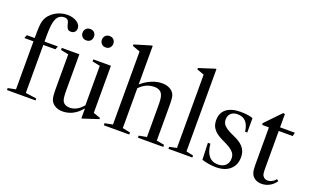

<svg xmlns="http://www.w3.org/2000/svg" viewBox="-90 -1282 2821 1744"><g transform="rotate(20 1321.0 -410.0)"><path d="M35 -530 23 -498H111V-34L36 -19V0H312V-19L206 -34V-498H323L335 -530H206V-585C206 -628.3 207.7 -662.8 211 -688.5C214.3 -714.2 219.7 -734.7 227 -750C235 -767.3 245.5 -779.8 258.5 -787.5C271.5 -795.2 285.7 -799 301 -799C317 -799 328.5 -794.8 335.5 -786.5C342.5 -778.2 347.7 -765 351 -747C353.7 -734.3 358.3 -722.7 365 -712C371.7 -701.3 383.3 -696 400 -696C414.7 -696 426.5 -700.5 435.5 -709.5C444.5 -718.5 449 -730.3 449 -745C449 -757 445.7 -768.3 439 -779C432.3 -789.7 423.2 -798.7 411.5 -806C399.8 -813.3 386.2 -819.2 370.5 -823.5C354.8 -827.8 338 -830 320 -830C298.7 -830 278 -827 258 -821C238 -815 219.3 -806.7 202 -796C184.7 -785.3 169.3 -772.5 156 -757.5C142.7 -742.5 132.7 -725.7 126 -707C119.3 -689.7 115.2 -667.8 113.5 -641.5C111.8 -615.2 111 -578 111 -530Z M678 -510 753 -495V-114C735 -91.3 715 -74 693 -62C671 -50 648.3 -44 625 -44C607.7 -44 593 -47.3 581 -54C569 -60.7 560.3 -69.7 555 -81C550.3 -91 547.2 -104.3 545.5 -121C543.8 -137.7 543 -161.7 543 -193V-530H373V-510L448 -495V-193C448 -169.7 448.2 -150.3 448.5 -135C448.8 -119.7 449.5 -106.8 450.5 -96.5C451.5 -86.2 453 -77.5 455 -70.5C457 -63.5 459.3 -57 462 -51C471.3 -31.7 485.8 -16.7 505.5 -6C525.2 4.7 548.7 10 576 10C610 10 642.3 2.2 673 -13.5C703.7 -29.2 731 -52 755 -82L759 -81V10H766L916 -39V-51L848 -75V-530H678ZM503 -725C503 -709.7 508 -696.7 518 -686C528 -675.3 541.3 -670 558 -670C575.3 -670 588.8 -675.3 598.5 -686C608.2 -696.7 613 -709.7 613 -725C613 -741 608.2 -754.2 598.5 -764.5C588.8 -774.8 575.3 -780 558 -780C541.3 -780 528 -774.8 518 -764.5C508 -754.2 503 -741 503 -725ZM690 -725C690 -709.7 695 -696.7 705 -686C715 -675.3 728.3 -670 745 -670C762.3 -670 775.8 -675.3 785.5 -686C795.2 -696.7 800 -709.7 800 -725C800 -741 795.2 -754.2 785.5 -764.5C775.8 -774.8 762.3 -780 745 -780C728.3 -780 715 -774.8 705 -764.5C695 -754.2 690 -741 690 -725Z M1218 -20 1143 -35V-420C1183 -463.3 1231 -485 1287 -485C1326.3 -485 1352.3 -469.7 1365 -439C1369.7 -427.7 1372.8 -413.5 1374.5 -396.5C1376.2 -379.5 1377 -356.7 1377 -328V-34L1302 -20V0H1547V-20L1472 -34V-338C1472 -362 1471.8 -381.8 1471.5 -397.5C1471.2 -413.2 1470.5 -426.3 1469.5 -437C1468.5 -447.7 1467.2 -456.2 1465.5 -462.5C1463.8 -468.8 1461.7 -474.7 1459 -480C1449.7 -498.7 1434.7 -513.3 1414 -524C1393.3 -534.7 1369.7 -540 1343 -540C1309 -540 1274.8 -532.8 1240.5 -518.5C1206.2 -504.2 1173.7 -483.7 1143 -457V-830H1133L974 -782V-768L1048 -741V-35L972 -20V0H1218Z M1828 -19 1759 -34V-830H1750L1597 -781V-768L1667 -742V-34L1597 -19V0H1828Z M2101 -540C2041 -540 1995 -527.3 1963 -502C1931 -476.7 1915 -440.7 1915 -394C1915 -364 1921.2 -339.5 1933.5 -320.5C1945.8 -301.5 1961.3 -285.5 1980 -272.5C1998.7 -259.5 2018.8 -248.2 2040.5 -238.5C2062.2 -228.8 2082.3 -218.5 2101 -207.5C2119.7 -196.5 2135.2 -183.7 2147.5 -169C2159.8 -154.3 2166 -135.3 2166 -112C2166 -84 2157 -61.7 2139 -45C2121 -28.3 2097 -20 2067 -20C1991 -20 1948.3 -71.3 1939 -174H1915L1921 -12C1940.3 -5.3 1962.8 0 1988.5 4C2014.2 8 2037.7 10 2059 10C2115.7 10 2160.5 -4.5 2193.5 -33.5C2226.5 -62.5 2243 -102 2243 -152C2243 -183.3 2236.8 -208.8 2224.5 -228.5C2212.2 -248.2 2196.8 -264.5 2178.5 -277.5C2160.2 -290.5 2140.2 -301.7 2118.5 -311C2096.8 -320.3 2076.8 -330 2058.5 -340C2040.2 -350 2024.8 -361.8 2012.5 -375.5C2000.2 -389.2 1994 -407 1994 -429C1994 -454.3 2001.8 -474.2 2017.5 -488.5C2033.2 -502.8 2054.3 -510 2081 -510C2149 -510 2188 -468 2198 -384H2219V-523C2206.3 -528.3 2189.2 -532.5 2167.5 -535.5C2145.8 -538.5 2123.7 -540 2101 -540Z M2499 10C2526.3 10 2552 3.3 2576 -10C2600 -23.3 2619.7 -41.7 2635 -65L2618 -78C2608 -65.3 2596.2 -55.3 2582.5 -48C2568.8 -40.7 2555.3 -37 2542 -37C2519.3 -37 2502.7 -46.3 2492 -65C2488.7 -71 2486.3 -79 2485 -89C2483.7 -99 2483 -116.3 2483 -141V-495H2618L2626 -530H2483V-659L2465 -661L2321 -511L2323 -495H2388V-132C2388 -101.3 2390.5 -77.5 2395.5 -60.5C2400.5 -43.5 2409 -29.3 2421 -18C2441 0.7 2467 10 2499 10Z"/></g></svg>

Font: Libre Caslon Text
Style: Regular
Weight: 400
Designer: Pablo Impallari, Rodrigo Fuenzalida
Foundry: Pablo Impallari, Rodrigo Fuenzalida
Version: Version 1.000; ttfautohint (v0.93) -l 8 -r 50 -G 200 -x 14 -